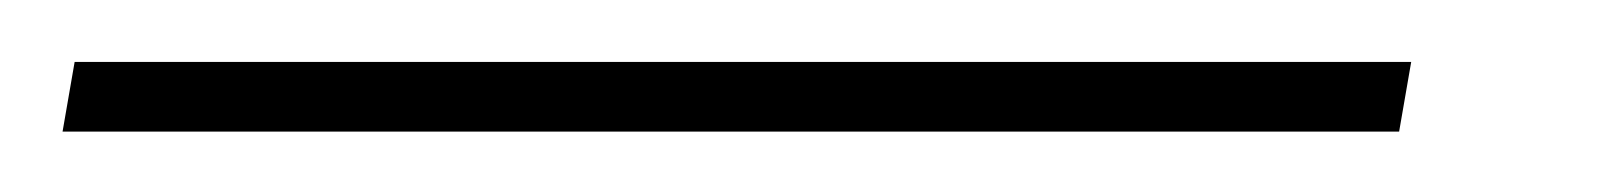

<svg xmlns="http://www.w3.org/2000/svg" viewBox="-69 -20 521 62"><path d="M386.7 0 382.8 22.5H-48.8L-44.9 0Z"/></svg>

Font: Inter Thin
Style: Italic
Weight: 250
Italic angle: -9.3988°
Designer: Rasmus Andersson
Foundry: rsms
Version: Version 4.001;git-66647c0bb